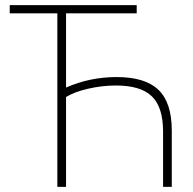

<svg xmlns="http://www.w3.org/2000/svg" viewBox="-20 -730 752 750"><path d="M204 0V-678H18V-710H514V-678H238V-388Q331 -429 436 -429Q547 -429 599 -379Q651 -329 651 -220V0H617V-216Q617 -311 573.5 -353.5Q530 -396 433 -396Q379 -396 324.5 -383.5Q270 -371 238 -351V0Z"/></svg>

Font: Raleway-v4020 ExtraLight
Style: Regular
Weight: 275
Designer: Matt McInerney, Pablo Impallari, Rodrigo Fuenzalida
Foundry: Matt McInerney, Pablo Impallari, Rodrigo Fuenzalida
Version: Version 4.020;PS 004.020;hotconv 1.0.88;makeotf.lib2.5.64775